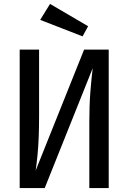

<svg xmlns="http://www.w3.org/2000/svg" viewBox="-20 -960 655 980"><path d="M80.5 0V-706.7H179.5V-368.7Q179.5 -304.6 177.4 -256.7Q175.4 -208.7 171.5 -169Q167.7 -129.2 162.1 -89.7L409.2 -706.7H534.9V0H435.9V-337.9Q435.9 -422.1 441.3 -491.5Q446.7 -561 453.3 -612.3L208.2 0ZM235.4 -940 429.7 -826.2 401.5 -774.4 185.1 -858.5Z"/></svg>

Font: Fira Code Retina
Style: Regular
Weight: 450
Monospace: yes
Designer: Carrois Corporate, Edenspiekermann AG, Nikita Prokopov
Foundry: Carrois Corporate, Edenspiekermann AG, Nikita Prokopov
Version: Version 6.002